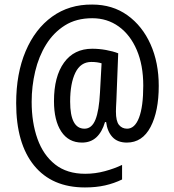

<svg xmlns="http://www.w3.org/2000/svg" viewBox="-20 -789 765 843"><path d="M677 -412Q677 -300 641 -231.5Q605 -163 537 -163Q496 -163 473.5 -187.5Q451 -212 446 -253H441Q428 -209 403 -186Q378 -163 340 -163Q281 -163 249 -211.5Q217 -260 217 -345Q217 -453 261 -514Q305 -575 385 -575Q415 -575 445.5 -569.5Q476 -564 499 -555L491 -348Q490 -332 489.5 -319Q489 -306 489 -299Q489 -257 502.5 -240.5Q516 -224 538 -224Q572 -224 590.5 -272.5Q609 -321 609 -413Q609 -503 580.5 -569.5Q552 -636 501.5 -672.5Q451 -709 385 -709Q315 -709 265 -677.5Q215 -646 182.5 -593.5Q150 -541 134.5 -475.5Q119 -410 119 -342Q119 -251 144.5 -179.5Q170 -108 222 -67Q274 -26 354 -26Q398 -26 440.5 -37.5Q483 -49 516 -65V-1Q481 16 441.5 25Q402 34 353 34Q208 34 129.5 -62.5Q51 -159 51 -336Q51 -466 92.5 -564Q134 -662 209 -716Q284 -770 385 -769Q474 -769 539.5 -722Q605 -675 641 -594.5Q677 -514 677 -412ZM288 -343Q288 -224 351 -224Q383 -224 399 -263.5Q415 -303 419 -383L426 -511Q407 -517 381 -517Q334 -517 311 -470Q288 -423 288 -343Z"/></svg>

Font: Noto Sans Tamil UI Condensed
Style: Regular
Weight: 400
Width: 3
Designer: Jelle Bosma - Monotype Design Team
Foundry: Monotype Imaging Inc.
Version: Version 2.004; ttfautohint (v1.8.4.7-5d5b)